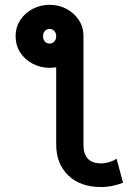

<svg xmlns="http://www.w3.org/2000/svg" viewBox="-20 -753 527 784"><path d="M320.8 -162.1Q320.8 -85.9 392.6 -85.9Q409.7 -85.9 427.7 -91.6Q445.8 -97.2 456.1 -105L482.4 -6.8Q465.3 0 441.4 5.4Q417.5 10.7 392.6 10.7Q307.6 10.7 258.5 -36.9Q209.5 -84.5 209.5 -163.1V-478.5Q196.3 -476.1 182.6 -476.1Q146.5 -476.1 114.7 -492.2Q83 -508.3 63.5 -537.4Q43.9 -566.4 43.9 -605Q43.9 -643.1 63.5 -672.1Q83 -701.2 114.7 -717.3Q146.5 -733.4 182.6 -733.4Q218.8 -733.4 250.2 -717.3Q281.7 -701.2 301.3 -672.1Q320.8 -643.1 320.8 -605ZM155.8 -605Q155.8 -592.3 162.8 -583.7Q169.9 -575.2 182.6 -575.2Q194.8 -575.2 202.1 -583.7Q209.5 -592.3 209.5 -605Q209.5 -617.2 202.1 -626Q194.8 -634.8 182.6 -634.8Q169.9 -634.8 162.8 -626Q155.8 -617.2 155.8 -605Z"/></svg>

Font: Giphurs Medium
Style: Regular
Weight: 500
Version: Version 0.920; ttfautohint (v1.8.4.7-5d5b)